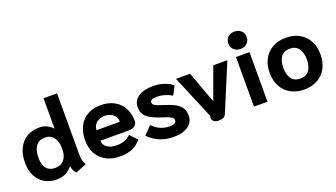

<svg xmlns="http://www.w3.org/2000/svg" viewBox="-64 -1244 3091 1765"><g transform="rotate(-20 1482.0 -361.5)"><path d="M414 -65Q356 10 259 10Q195 10 144 -19Q93 -48 64 -103Q35 -158 35 -234Q35 -315 64 -374Q93 -433 145 -464Q197 -495 266 -495Q309 -495 340.5 -479.5Q372 -464 398 -437V-734H530V-136Q530 -101 536 -77.5Q542 -54 555 -31L448 11Q419 -21 414 -65ZM400 -233V-251Q400 -310 370.5 -350Q341 -390 284 -390Q227 -390 197 -350Q167 -310 167 -234Q167 -166 196 -130.5Q225 -95 280 -95Q339 -95 369.5 -132.5Q400 -170 400 -233Z M625 -239Q625 -314 653 -372Q681 -430 736 -462.5Q791 -495 869 -495Q945 -495 1001 -463.5Q1057 -432 1086 -377.5Q1115 -323 1115 -256Q1115 -223 1093.5 -205.5Q1072 -188 1034 -188H756Q756 -147 791.5 -122Q827 -97 884 -97Q931 -97 963.5 -110.5Q996 -124 1021 -149L1087 -79Q1054 -37 1002 -13.5Q950 10 884 10Q764 10 694.5 -57Q625 -124 625 -239ZM984 -291Q984 -335 951.5 -362.5Q919 -390 869 -390Q821 -390 788.5 -362.5Q756 -335 756 -291Z M1160 -89 1234 -168Q1268 -132 1311 -113Q1354 -94 1403 -94Q1434 -94 1450 -103.5Q1466 -113 1466 -130Q1466 -143 1459.5 -152Q1453 -161 1431 -171Q1409 -181 1364 -195Q1265 -226 1224 -262.5Q1183 -299 1183 -358Q1183 -423 1235 -459Q1287 -495 1381 -495Q1487 -495 1572 -435L1527 -349Q1485 -372 1451 -381.5Q1417 -391 1380 -391Q1347 -391 1331 -382.5Q1315 -374 1315 -358Q1315 -345 1323.5 -336.5Q1332 -328 1353 -319Q1374 -310 1417 -297Q1485 -276 1523.5 -254Q1562 -232 1580 -202Q1598 -172 1598 -127Q1598 -65 1546 -27.5Q1494 10 1403 10Q1332 10 1269.5 -15.5Q1207 -41 1160 -89Z M1779 -36Q1779 -46 1781 -51L1783 -57L1603 -485H1741L1855 -174L1968 -485H2106L1915 -27Q1907 -8 1890 1Q1873 10 1841 10Q1814 10 1796.5 -3Q1779 -16 1779 -36Z M2166 -625Q2166 -662 2191.5 -686Q2217 -710 2256 -710Q2295 -710 2320.5 -686Q2346 -662 2346 -625Q2346 -588 2320.5 -564Q2295 -540 2256 -540Q2217 -540 2191.5 -564Q2166 -588 2166 -625ZM2190 -485H2322V0H2190Z M2431 -242Q2431 -317 2461.5 -374.5Q2492 -432 2548.5 -463.5Q2605 -495 2680 -495Q2755 -495 2811.5 -463.5Q2868 -432 2898.5 -374.5Q2929 -317 2929 -242Q2929 -167 2898.5 -109.5Q2868 -52 2811.5 -20.5Q2755 11 2680 11Q2605 11 2548.5 -20.5Q2492 -52 2461.5 -109.5Q2431 -167 2431 -242ZM2795 -242Q2795 -311 2766 -349.5Q2737 -388 2680 -388Q2623 -388 2594 -349.5Q2565 -311 2565 -242Q2565 -173 2594 -134.5Q2623 -96 2680 -96Q2737 -96 2766 -134.5Q2795 -173 2795 -242Z"/></g></svg>

Font: Niramit
Style: Bold
Weight: 700
Designer: Katatrad Aksorn Co.,Ltd.
Foundry: Cadson Demak Co.,Ltd.
Version: Version 1.001; ttfautohint (v1.6)